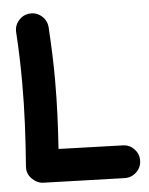

<svg xmlns="http://www.w3.org/2000/svg" viewBox="-55 -762 673 870"><g transform="rotate(-5 282.0 -327.0)"><path d="M113.8 -716.8Q144.5 -718.8 167.7 -698.2Q190.9 -677.7 192.9 -647.5Q196.8 -585 199 -524.7Q201.2 -464.4 201.2 -405.3Q201.2 -326.2 198 -248.8Q194.8 -171.4 189.5 -94.2L481 -85Q511.2 -84.5 532.7 -62Q554.2 -39.6 553.2 -9.3Q552.7 21.5 530.3 42.7Q507.8 64 477.5 63.5L108.4 52.2Q79.6 51.3 56.4 28.1Q33.2 4.9 35.6 -27.8Q43 -124 47.4 -217.3Q51.8 -310.5 51.8 -405.3Q51.8 -461.9 50 -520Q48.3 -578.1 44.4 -637.7Q42.5 -668.5 63 -691.7Q83.5 -714.8 113.8 -716.8Z"/></g></svg>

Font: Mikhak-FD ExtraBold
Style: Regular
Weight: 800
Designer: Amin Abedi
Version: Version 3.2